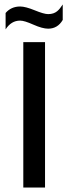

<svg xmlns="http://www.w3.org/2000/svg" viewBox="-20 -837 305 857"><path d="M181 0V-649H84V0ZM195 -774C182 -774 162 -780 135 -791C108 -802 86 -808 70 -808C43 -808 21 -798 5 -779V-706C22 -732 43 -745 70 -745C83 -745 102 -739 129 -727C156 -715 178 -709 195 -709C223 -709 245 -722 260 -748V-817C244 -793 230 -774 195 -774Z"/></svg>

Font: Gamestation Text
Style: Bold
Weight: 400
Designer: Jonas Hecksher
Foundry: Jonas Hecksher, Playtypeª, e-types AS
Version: Version 1.003